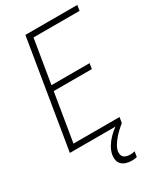

<svg xmlns="http://www.w3.org/2000/svg" viewBox="-233 -823 967 1134"><g transform="rotate(-30 250.0 -256.0)"><path d="M21 0 142 -735H496L490 -698H176L127 -401H387L381 -364H121L67 -37H381L375 0ZM316 223Q298 223 280 218Q262 213 249.5 201.5Q237 190 233 172.5Q229 155 232 136Q237 109 252 84Q267 59 287 38.5Q307 18 330.5 1Q354 -16 380 -30L375 0Q358 14 342 29Q326 44 312 60.5Q298 77 286.5 96Q275 115 271 135Q270 146 272.5 157Q275 168 283.5 175Q292 182 303 184.5Q314 187 325 187Q333 187 341 186Q349 185 357 183L351 219Q342 221 333.5 222Q325 223 316 223Z"/></g></svg>

Font: Iosevka Extralight
Style: Italic
Weight: 200
Italic angle: -9°
Monospace: yes
Designer: Belleve Invis
Foundry: Belleve Invis
Version: Version 32.5.0; ttfautohint (v1.8.4)